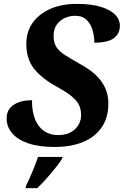

<svg xmlns="http://www.w3.org/2000/svg" viewBox="-20 -744 635 985"><path d="M261 10Q179 10 124 -9Q69 -28 41.5 -61.5Q14 -95 14 -136Q14 -183 50.5 -206.5Q87 -230 144 -230Q144 -169 161 -129.5Q178 -90 208 -70.5Q238 -51 277 -51Q333 -51 364.5 -81Q396 -111 396 -154Q396 -182 386 -204Q376 -226 349.5 -248.5Q323 -271 273 -298Q195 -341 155 -391Q115 -441 115 -520Q115 -580 147 -626Q179 -672 237 -698Q295 -724 374 -724Q448 -724 497 -709Q546 -694 570.5 -669Q595 -644 595 -612Q595 -572 564.5 -548.5Q534 -525 464 -525Q464 -555 455.5 -587Q447 -619 425.5 -641Q404 -663 365 -663Q339 -663 313.5 -652Q288 -641 271.5 -618Q255 -595 255 -560Q255 -525 269.5 -502.5Q284 -480 314 -461Q344 -442 388 -417Q439 -390 471.5 -359Q504 -328 520 -292Q536 -256 536 -213Q536 -142 502.5 -92Q469 -42 407 -16Q345 10 261 10ZM114 208Q131 173 147 135Q163 97 175 61H301L298 71Q288 87 273.5 106Q259 125 242 145Q225 165 207 184.5Q189 204 171 221H111Z"/></svg>

Font: Noto Serif
Style: Italic
Weight: 400
Italic angle: -12°
Designer: Monotype Design Team
Foundry: Monotype Imaging Inc.
Version: Version 2.013